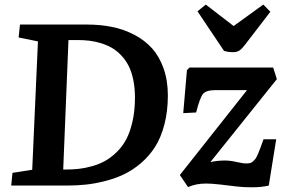

<svg xmlns="http://www.w3.org/2000/svg" viewBox="-20 -807 1257 835"><path d="M838.9 -757.8 875 -787.1 996.1 -693.8 1125 -787.1 1155.8 -755.9 1045.9 -612.8Q1032.2 -594.7 1021.5 -587.4Q1010.7 -580.1 994.1 -580.1Q970.7 -580.1 954.1 -585.9ZM28.8 0 34.2 -55.2 120.1 -68.8 145 -627 61 -644 66.9 -700.2H358.9Q416.5 -700.2 467.3 -689.9Q518.1 -679.7 563.2 -656.2Q608.4 -632.8 640.4 -597.7Q672.4 -562.5 691.2 -510Q710 -457.5 710 -392.1Q710 -323.2 695.1 -266.1Q680.2 -209 655 -169.2Q629.9 -129.4 594.2 -98.6Q558.6 -67.9 520.5 -49.6Q482.4 -31.2 437.7 -19.8Q393.1 -8.3 353.5 -4.2Q314 0 272 0ZM254.9 -69.8H269Q297.4 -69.8 323.5 -72.8Q349.6 -75.7 380.4 -84.2Q411.1 -92.8 436.8 -106.9Q462.4 -121.1 487.3 -145.3Q512.2 -169.4 529.1 -201.2Q545.9 -232.9 556.4 -279.5Q566.9 -326.2 566.9 -382.8Q566.9 -425.8 559.3 -461.2Q551.8 -496.6 538.6 -522Q525.4 -547.4 506.3 -567.1Q487.3 -586.9 466.1 -599.1Q444.8 -611.3 419.2 -619.1Q393.6 -627 369.1 -629.9Q344.7 -632.8 317.9 -632.8H277.8ZM804.2 -513.2H1168L1184.1 -462.9L895 -102.1Q924.3 -108.9 959 -108.9Q981.4 -108.9 1008.8 -102.5Q1036.1 -96.2 1051.8 -96.2Q1061 -96.2 1067.9 -97.9Q1074.7 -99.6 1081.3 -106Q1087.9 -112.3 1091.8 -117.7Q1095.7 -123 1102.3 -138.4Q1108.9 -153.8 1112.8 -164.6Q1116.7 -175.3 1126 -201.2H1181.2L1148.9 0Q1117.7 7.3 1078.6 7.6Q1039.6 7.8 1008.3 3.9Q977.1 0 938.7 -4.4Q900.4 -8.8 877 -8.8Q831.5 -8.8 797.9 6.8L762.2 -45.9L1054.2 -415H916Q876.5 -415 862.8 -398.4Q849.1 -381.8 833 -317.9L776.9 -314.9L793 -502Z"/></svg>

Font: Literata Book
Style: Bold Italic
Weight: 700
Italic angle: -3°
Designer: Latin by Veronika Burian and Jose Scaglione. Greek by Irene Vlachou. Cyrillic by Vera Evstafieva
Foundry: TypeTogether
Version: Version 1.003;PS 001.003;hotconv 1.0.88;makeotf.lib2.5.64775